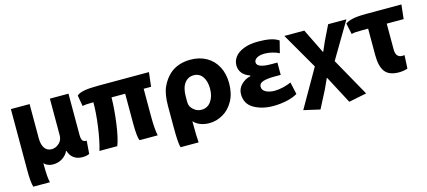

<svg xmlns="http://www.w3.org/2000/svg" viewBox="-55 -981 3677 1655"><g transform="rotate(-15 1783.5 -153.5)"><path d="M297 59Q275 59 253.5 50.5Q232 42 219 26V53Q219 154 231 200H83Q69 161 69 53V-496H236V-191Q236 -135 257.5 -103Q279 -71 320 -71Q351 -71 377 -90.5Q403 -110 411 -134Q417 -152 417 -170V-496H583V-126Q583 -91 594 -77Q605 -63 630 -64L621 52Q597 64 559 64Q512 64 481.5 41Q451 18 438 -25H435Q421 9 384 34Q347 59 297 59Z M1233 50H1072Q1055 23 1055 -108V-369H933Q932 -266 914.5 -138Q897 -10 872 50H713Q738 -31 755 -155.5Q772 -280 771 -369Q703 -369 673 -362L656 -459Q674 -478 721 -487Q768 -496 851 -496H1301L1286 -369H1220V-121Q1220 -9 1233 50Z M1558 200H1397Q1384 164 1384 21V-169Q1384 -277 1412.5 -339.5Q1441 -402 1488 -444Q1561 -507 1673 -507Q1754 -507 1815.5 -472Q1877 -437 1910.5 -373Q1944 -309 1944 -225Q1944 -133 1907.5 -67.5Q1871 -2 1813 31Q1755 64 1692 64Q1647 64 1611 49.5Q1575 35 1553 10V18Q1553 148 1558 200ZM1557 -134Q1565 -108 1593 -86.5Q1621 -65 1656 -65Q1710 -65 1741.5 -109.5Q1773 -154 1773 -223Q1773 -289 1744.5 -329.5Q1716 -370 1666 -370Q1615 -370 1584 -329Q1553 -288 1553 -210V-166Q1553 -150 1557 -134Z M2044 -357Q2044 -397 2069.5 -431Q2095 -465 2148 -486Q2201 -507 2279 -507Q2340 -507 2384.5 -498Q2429 -489 2460 -468L2433 -361Q2409 -374 2374 -383Q2339 -392 2304 -392Q2261 -392 2235.5 -377Q2210 -362 2210 -339Q2210 -289 2338 -289H2392V-179H2337Q2271 -179 2234.5 -167Q2198 -155 2198 -125Q2198 -93 2230 -76.5Q2262 -60 2308 -60Q2343 -60 2385 -70Q2427 -80 2456 -94L2480 15Q2438 40 2378.5 52Q2319 64 2263 64Q2163 64 2090.5 22.5Q2018 -19 2018 -106Q2018 -154 2052.5 -189.5Q2087 -225 2137 -236V-242Q2092 -257 2068 -286.5Q2044 -316 2044 -357Z M2798 -277Q2799 -279 2818 -323Q2830 -349 2836 -364L2900 -495H3063L2872 -173L3062 166L2903 198L2772 -50L2768 -49L2754 -18Q2742 10 2726 43L2646 198L2501 165L2695 -173L2509 -495H2687L2794 -277Z M3384 64Q3296 64 3259.5 16Q3223 -32 3223 -131V-369H3177Q3135 -369 3113 -367.5Q3091 -366 3074 -361L3053 -460Q3074 -476 3116.5 -486Q3159 -496 3243 -496H3554L3540 -369H3389V-139Q3389 -100 3404.5 -83Q3420 -66 3446 -66Q3465 -66 3467 -67L3461 51Q3450 56 3427.5 60Q3405 64 3384 64Z"/></g></svg>

Font: Gmarket Sans TTF Bold
Style: Regular
Weight: 700
Designer: Creative Director : Sungho Lee; Art Director : Kiwoong Choi; Project Manager : Sori Yang, Jongwook Yoon; Font Designer :
Foundry: Sandoll Inc.
Version: Version 1.000;hotconv 1.0.109;makeotfexe 2.5.65596